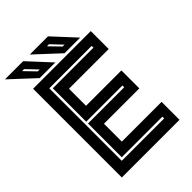

<svg xmlns="http://www.w3.org/2000/svg" viewBox="-258 -959 1071 1071"><g transform="rotate(-45 277.0 -424.0)"><path d="M57.5 0V-700H512.5V-558.5H199V-424H478V-282.5H199V-141.5H512.5V0ZM123 -66H457.5V-80H137V-346.5H422.5V-360.5H137V-624H457.5V-638H123ZM445 -716H321.5L179.5 -848H323ZM355.5 -750 295.5 -813H279.5L340.5 -750ZM249 -716H125.5L-16.5 -848H127ZM159.5 -750 99.5 -813H83.5L144.5 -750Z"/></g></svg>

Font: Tourney
Style: Bold
Weight: 700
Designer: Tyler Finck
Foundry: Etcetera Type Co
Version: Version 1.015